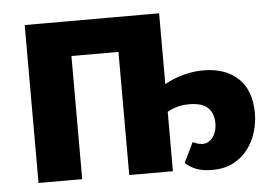

<svg xmlns="http://www.w3.org/2000/svg" viewBox="-49 -723 1126 797"><g transform="rotate(-5 514.0 -324.5)"><path d="M804 9Q763 9 734.5 -3Q706 -15 693 -31L733 -113Q744 -108 754.5 -105Q765 -102 773 -102Q792 -102 805.5 -113Q819 -124 826.5 -142.5Q834 -161 834 -183Q834 -224 810.5 -247.5Q787 -271 731 -271Q698 -271 670 -261Q642 -251 624 -236L613 -344Q633 -360 662.5 -374Q692 -388 728.5 -397Q765 -406 803 -406Q894 -406 947.5 -356Q1001 -306 1001 -209Q1001 -173 990 -134.5Q979 -96 955 -63.5Q931 -31 894 -11Q857 9 804 9ZM81 0V-658H263V0ZM459 0V-658H641V0ZM141 -513V-658H580V-513Z"/></g></svg>

Font: Ysabeau SC Black
Style: Regular
Weight: 900
Designer: Christian Thalmann (Catharsis Fonts)
Version: Version 2.001;gftools[0.9.30]; featfreeze: smcp